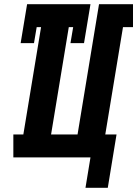

<svg xmlns="http://www.w3.org/2000/svg" viewBox="-20 -755 658 921"><path d="M390 146 414 0H44V-110H92L177 -625H156L143 -548H79L110 -735H414L383 -548H318L331 -625H310L225 -110H352L455 -735H618V-625H570L485 -110H539L497 146Z"/></svg>

Font: Iosevka Curly Slab XBdExObl
Style: Regular
Weight: 800
Width: 7
Italic angle: -9°
Monospace: yes
Designer: Belleve Invis
Foundry: Belleve Invis
Version: Version 11.1.0; ttfautohint (v1.8.3)